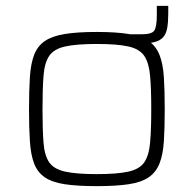

<svg xmlns="http://www.w3.org/2000/svg" viewBox="-20 -627 660 655"><path d="M395 -479V-510H463Q498 -510 506.5 -523Q515 -536 515 -575V-607H554V-582Q554 -552 550.5 -532Q547 -512 537 -500.5Q527 -489 509 -484Q491 -479 463 -479ZM310 8Q244 8 201 1.5Q158 -5 133 -22Q108 -39 96.5 -69Q85 -99 82 -144.5Q79 -190 79 -254Q79 -319 82 -364.5Q85 -410 96.5 -440Q108 -470 133 -487Q158 -504 201 -511Q244 -518 310 -518Q376 -518 419 -511Q462 -504 487 -487Q512 -470 524 -440Q536 -410 539 -364.5Q542 -319 542 -254Q542 -190 539 -144.5Q536 -99 524 -69Q512 -39 487 -22Q462 -5 419 1.5Q376 8 310 8ZM310 -33Q380 -33 418 -41.5Q456 -50 472 -73Q488 -96 492 -140Q496 -184 496 -254Q496 -325 492 -369Q488 -413 472 -436.5Q456 -460 418 -468.5Q380 -477 310 -477Q241 -477 202.5 -468.5Q164 -460 148 -436.5Q132 -413 128.5 -369Q125 -325 125 -254Q125 -184 128.5 -140Q132 -96 148 -73Q164 -50 202.5 -41.5Q241 -33 310 -33Z"/></svg>

Font: Saira SemiExpanded ExtraLight
Style: Regular
Weight: 250
Width: 6
Designer: Hector Gatti with collaboration of the Omnibus-Type team
Foundry: Omnibus-Type
Version: Version 1.101